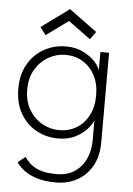

<svg xmlns="http://www.w3.org/2000/svg" viewBox="-56 -642 627 903"><g transform="rotate(5 257.0 -190.0)"><path d="M242.5 219Q190 219 153 207.5Q116 196 91.8 177.8Q67.5 159.5 55 140L90 111.5Q98 124 114 140Q130 156 160.2 167.8Q190.5 179.5 242 179.5Q293 179.5 327.8 155.8Q362.5 132 380 93Q397.5 54 397.5 8.5V-7H438.5V12Q438.5 79 412 125.2Q385.5 171.5 341.2 195.2Q297 219 242.5 219ZM397.5 0V-89Q394.5 -75.5 374.5 -51Q354.5 -26.5 319 -7.2Q283.5 12 234.5 12Q179.5 12 132.5 -13.2Q85.5 -38.5 56.8 -87.2Q28 -136 28 -205Q28 -274 56.8 -322.8Q85.5 -371.5 132.5 -397Q179.5 -422.5 234.5 -422.5Q283 -422.5 318.8 -403.8Q354.5 -385 375 -361.2Q395.5 -337.5 397.5 -321.5V-410.5H438.5V0ZM70 -205Q70 -149.5 94 -109.5Q118 -69.5 156 -48.5Q194 -27.5 235.5 -27.5Q281.5 -27.5 317.5 -49Q353.5 -70.5 374.5 -110.5Q395.5 -150.5 395.5 -205Q395.5 -259.5 374.5 -299.5Q353.5 -339.5 317.5 -361.2Q281.5 -383 235.5 -383Q194 -383 156 -361.8Q118 -340.5 94 -300.5Q70 -260.5 70 -205ZM343 -466 238 -543 133.5 -467 106.5 -503 238 -599 369.5 -502.5Z"/></g></svg>

Font: League Spartan Thin ExtraLight
Style: Regular
Weight: 250
Version: Version 2.002